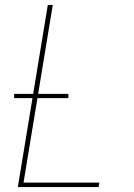

<svg xmlns="http://www.w3.org/2000/svg" viewBox="-20 -755 540 775"><path d="M52 0 173 -735H193L75 -18H381L378 0ZM37 -359V-376H256V-359Z"/></svg>

Font: Iosevka Thin Oblique
Style: Regular
Weight: 100
Italic angle: -9°
Monospace: yes
Designer: Belleve Invis
Foundry: Belleve Invis
Version: Version 32.5.0; ttfautohint (v1.8.4)